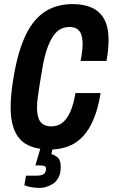

<svg xmlns="http://www.w3.org/2000/svg" viewBox="-20 -719 551 939"><path d="M225 12Q123 12 77.5 -38.5Q32 -89 32 -194Q32 -227 36 -266.5Q40 -306 48 -351Q69 -471 106 -548Q143 -625 200 -662Q257 -699 336 -699Q391 -699 430 -681Q469 -663 490 -624.5Q511 -586 511 -525Q511 -502 508.5 -476Q506 -450 501 -421H374Q379 -446 381.5 -466.5Q384 -487 384 -505Q384 -532 377.5 -550Q371 -568 357 -577.5Q343 -587 320 -587Q294 -587 274 -575.5Q254 -564 238 -539.5Q222 -515 209.5 -478Q197 -441 188 -390Q179 -340 174 -306.5Q169 -273 166 -252.5Q163 -232 162 -219Q161 -206 161 -195Q161 -163 168 -142Q175 -121 191 -111Q207 -101 231 -101Q263 -101 285.5 -119Q308 -137 324 -173Q340 -209 349 -264H472Q456 -166 423 -105Q390 -44 340.5 -16Q291 12 225 12ZM176 200Q154 200 133.5 196.5Q113 193 99 187L107 140H162Q182 140 193.5 132.5Q205 125 205 106Q205 96 197 93Q189 90 173 90H153L188 -28H246L231 35Q244 37 260.5 50Q277 63 277 97Q277 129 266 149.5Q255 170 238 180.5Q221 191 204.5 195.5Q188 200 176 200Z"/></svg>

Font: Archivo ExtraCondensed
Style: Bold Italic
Weight: 700
Width: 2
Italic angle: -10°
Designer: Hector Gatti
Foundry: Omnibus-Type
Version: Version 2.001